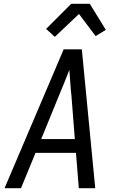

<svg xmlns="http://www.w3.org/2000/svg" viewBox="-20 -996 640 1016"><path d="M4 0 317 -735H413L484 0H397L382 -187H168L91 0ZM198 -260H376L358 -490Q354 -524 352 -558Q350 -592 347 -626Q334 -592 320 -558Q306 -524 292 -490ZM270 -801 224 -843 357 -976H455L540 -838L486 -805L398 -922Z"/></svg>

Font: Iosevka Extended
Style: Italic
Weight: 400
Width: 7
Italic angle: -9°
Monospace: yes
Designer: Belleve Invis
Foundry: Belleve Invis
Version: Version 32.5.0; ttfautohint (v1.8.4)